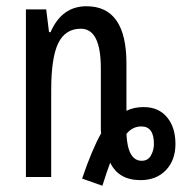

<svg xmlns="http://www.w3.org/2000/svg" viewBox="-20 -567 599 615"><path d="M434 -52Q389 -52 385 -138Q404 -162 433 -162Q473 -162 473 -106Q473 -86 463.5 -69Q454 -52 434 -52ZM308 28Q322 -17 333 -46Q360 10 430 10Q481 10 511.5 -22Q542 -54 542 -106Q542 -159 515 -191.5Q488 -224 440 -224Q408 -224 385 -212V-364Q385 -547 257 -547Q178 -547 142 -464H137L128 -537H63V0H144V-279Q144 -382 166.5 -428.5Q189 -475 239 -475Q303 -475 303 -348V-169Q303 -164 303 -154.5Q303 -145 304 -140Q275 -89 243 5Z"/></svg>

Font: Noto Sans Display Condensed
Style: Regular
Weight: 400
Width: 3
Designer: Monotype Design Team
Foundry: Monotype Imaging Inc.
Version: Version 1.900